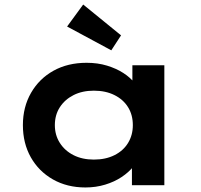

<svg xmlns="http://www.w3.org/2000/svg" viewBox="-20 -817 888 847"><path d="M357 10Q276 10 213.5 -25.5Q151 -61 116 -123Q81 -185 81 -265Q81 -345 117 -407.5Q153 -470 216 -505Q279 -540 362 -540Q411 -540 452 -527.5Q493 -515 524 -495Q555 -475 574.5 -450Q594 -425 598 -401L564 -400V-529H705V0H562V-138L592 -133Q588 -107 568 -82Q548 -57 516.5 -36Q485 -15 444 -2.5Q403 10 357 10ZM394 -113Q446 -113 485 -132.5Q524 -152 545 -186.5Q566 -221 566 -265Q566 -310 545 -344Q524 -378 485 -397.5Q446 -417 394 -417Q343 -417 304.5 -397.5Q266 -378 244 -344Q222 -310 222 -265Q222 -221 244 -186.5Q266 -152 304.5 -132.5Q343 -113 394 -113ZM471 -595 276 -700 347 -797 514 -661Z"/></svg>

Font: Lexend Giga SemiBold
Style: Regular
Weight: 600
Designer: Bonnie Shaver-Troup, Thomas Jockin
Foundry: Lexend
Version: Version 1.007